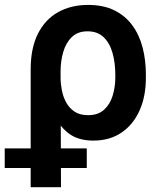

<svg xmlns="http://www.w3.org/2000/svg" viewBox="-64 -573 669 796"><path d="M63.2 203.1V-285.5Q63.2 -373.2 93 -432.7Q122.9 -492.2 176.5 -522.4Q230.1 -552.6 301.5 -552.6Q364 -552.6 409.3 -530.5Q454.5 -508.5 483.8 -469.1Q513.1 -429.7 527 -377Q540.8 -324.2 540.8 -262.8V-252.8Q541.2 -174.7 514.9 -115.6Q488.6 -56.5 439.8 -23.3Q391 9.9 323.2 9.9Q262.4 9.9 223.7 -17.8Q185 -45.5 161.8 -95.5Q138.5 -145.6 123.9 -212L187.1 -252.1Q187.1 -226.9 192.3 -199.6Q197.4 -172.2 210.2 -148.6Q223 -125 245 -110.3Q267 -95.5 300.8 -95.5Q343 -95.5 367.7 -118.3Q392.4 -141 403.2 -176.8Q414.1 -212.7 414.1 -252.8V-262.8Q414.1 -312.5 402.5 -353.5Q391 -394.5 365.6 -418.9Q340.2 -443.2 298.7 -443.2Q258.5 -443.2 233.8 -419.4Q209.2 -395.6 198.2 -357.6Q187.1 -319.6 187.1 -276.6L188.9 203.1ZM-44.4 123.6V42.3H295.8V123.6Z"/></svg>

Font: InterMG SemiBold
Style: Regular
Weight: 600
Designer: Rasmus Andersson
Foundry: rsms
Version: Version 3.019;December 26, 2023;FontCreator 15.0.0.2955 64-b